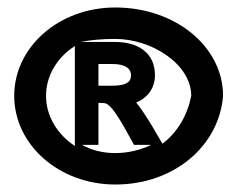

<svg xmlns="http://www.w3.org/2000/svg" viewBox="-20 -482 632 513"><path d="M18 -226C18 -95 138 11 288 11C448 11 566 -95 576 -226C576 -357 449 -462 288 -462C138 -462 18 -357 18 -226ZM103 -226C103 -280 133 -329 180 -359V-92C133 -123 103 -172 103 -226ZM196 -370C221 -375 252 -378 288 -378C386 -378 491 -310 491 -226C481 -175 455 -129 414 -98C406 -111 373 -172 344 -208C370 -219 394 -242 394 -281C394 -342 348 -370 286 -370ZM199 -95H243V-207C249 -207 258 -207 261 -206C282 -203 322 -123 338 -95H384C355 -81 322 -73 288 -73C254 -73 224 -81 199 -95ZM243 -253V-311H280C313 -311 330 -300 330 -281C330 -261 315 -253 278 -253Z"/></svg>

Font: Charger Sport
Style: BlkExt
Weight: 900
Designer: Jasper
Foundry: Cannot Into Space Fonts
Version: Version 1.1